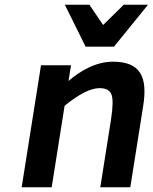

<svg xmlns="http://www.w3.org/2000/svg" viewBox="-20 -786 641 806"><path d="M454.5 -527C381.3 -527 316.4 -488.1 267.6 -446L278.1 -512H152.1L71 0H197L251.2 -342C311.6 -391.3 360.6 -416 397.9 -416C424.6 -416 441.3 -407 448.1 -389C454.9 -371 454.1 -335.3 445.7 -282L401 0H527L581.2 -342C600.4 -463.6 569.3 -527 454.5 -527ZM458.4 -590 601.3 -766H499.3L412.9 -681L355.3 -766H252.3L339.4 -590Z"/></svg>

Font: Fog Sans
Style: It
Weight: 700
Foundry: Intel Corporation
Version: Version 1.00